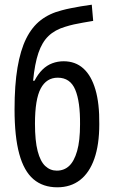

<svg xmlns="http://www.w3.org/2000/svg" viewBox="-20 -788 481 818"><path d="M224 10Q163 10 122.5 -24.5Q82 -59 62 -132.5Q42 -206 42 -322Q42 -426 54.5 -500Q67 -574 91.5 -623.5Q116 -673 153.5 -702Q191 -731 243 -744Q261 -749 281.5 -753Q302 -757 324.5 -761Q347 -765 371 -768L377 -699Q354 -695 333.5 -691.5Q313 -688 295 -684Q277 -680 258 -674Q214 -661 186.5 -634.5Q159 -608 143.5 -562Q128 -516 121 -444H127Q142 -473 161 -491.5Q180 -510 203 -518.5Q226 -527 251 -527Q301 -527 335 -496.5Q369 -466 386.5 -406.5Q404 -347 403 -259Q403 -172 382 -112Q361 -52 321 -21Q281 10 224 10ZM222 -61Q253 -61 274.5 -81Q296 -101 308.5 -144.5Q321 -188 321 -258Q322 -355 300.5 -406Q279 -457 226 -457Q178 -457 153.5 -411Q129 -365 129 -261Q129 -188 140.5 -144Q152 -100 173 -80.5Q194 -61 222 -61Z"/></svg>

Font: Noto Sans ExtraCondensed
Style: Regular
Weight: 400
Width: 2
Designer: Monotype Design Team
Foundry: Monotype Imaging Inc.
Version: Version 2.013